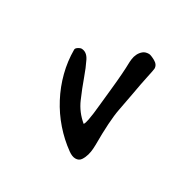

<svg xmlns="http://www.w3.org/2000/svg" viewBox="-85 -453 452 461"><g transform="rotate(30 141.0 -223.0)"><path d="M234 -352Q234 -349 229 -326Q224 -303 219 -274Q216 -257 209.5 -223.5Q203 -190 203 -122Q203 -120 202.5 -111.5Q202 -103 199.5 -94Q197 -85 192 -77.5Q187 -70 177 -70Q168 -70 157 -78Q132 -96 111 -120Q90 -144 75 -172.5Q60 -201 52 -232Q44 -263 44 -295Q44 -299 49.5 -302.5Q55 -306 58 -306Q73 -306 81.5 -289Q90 -272 98.5 -248Q107 -224 118.5 -197.5Q130 -171 153 -152Q156 -156 158 -167Q160 -178 161 -186Q162 -193 164 -213.5Q166 -234 168.5 -257Q171 -280 172.5 -301Q174 -322 174 -330Q174 -336 175 -344Q176 -352 179.5 -359Q183 -366 189 -371Q195 -376 205 -376Q210 -376 222 -369.5Q234 -363 234 -352Z"/></g></svg>

Font: Reenie Beanie
Style: Regular
Weight: 500
Designer: James Grieshaber
Foundry: James Grieshaber
Version: Version 1.000